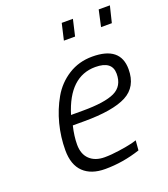

<svg xmlns="http://www.w3.org/2000/svg" viewBox="-132 -800 788 903"><g transform="rotate(-20 261.5 -349.0)"><path d="M175 -285C210.3 -400.3 271.7 -458 359 -458C415 -458 443 -436.7 443 -394C443 -352.7 426.5 -324.2 393.5 -308.5C360.5 -292.8 307.3 -285 234 -285ZM256 -44C224.7 -44 199.8 -52.7 181.5 -70C163.2 -87.3 154 -112 154 -144C154 -172 158 -202.7 166 -236H222C318.7 -236 389.7 -247.8 435 -271.5C480.3 -295.2 503 -336.3 503 -395C503 -471 456 -509 362 -509C317.3 -509 277.3 -497.8 242 -475.5C206.7 -453.2 178.5 -423.7 157.5 -387C136.5 -350.3 120.5 -310.7 109.5 -268C98.5 -225.3 93 -182 93 -138C93 -89.3 105.8 -52.7 131.5 -28C157.2 -3.3 193.3 9 240 9C299.3 9 358 -0.7 416 -20L420 -69L396 -62C379.3 -58 357.3 -54 330 -50C302.7 -46 278 -44 256 -44ZM503 -625 523 -707H467L449 -625ZM319 -625 338 -707H282L263 -625Z"/></g></svg>

Font: RazerF5 Light
Style: Italic
Weight: 300
Foundry: Razer Inc.
Version: Version 2